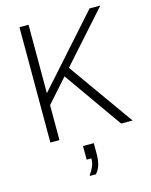

<svg xmlns="http://www.w3.org/2000/svg" viewBox="-135 -772 869 1103"><g transform="rotate(-15 300.0 -221.0)"><path d="M90 0V-686H144V-279L507 -686H571L304 -387L579 0H511L267 -346L144 -208V0ZM260 244V239Q275 220 284.5 197Q294 174 294 149H266V68H330V140Q330 165 323 192.5Q316 220 296 244Z"/></g></svg>

Font: Chivo Mono Medium Thin
Style: Regular
Weight: 250
Monospace: yes
Version: Version 1.008